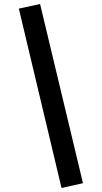

<svg xmlns="http://www.w3.org/2000/svg" viewBox="-20 -830 508 958"><path d="M180 -810 394 84 287 108 74 -787Z"/></svg>

Font: Fira Sans Condensed Medium
Style: Regular
Weight: 500
Width: 3
Designer: Carrois Corporate & Edenspiekermann AG
Foundry: Carrois Corporate GbR & Edenspiekermann AG
Version: Version 4.203;PS 004.203;hotconv 1.0.88;makeotf.lib2.5.64775